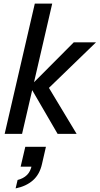

<svg xmlns="http://www.w3.org/2000/svg" viewBox="-20 -746 555 1070"><path d="M6 0 174 -726H271L103 0ZM301 0 147 -265 391 -510H515L239 -243L233 -289L407 0ZM67 304 78 257Q110 249 130 229.5Q150 210 157 176L192 183H95L121 72H236L214 168Q201 226 163.5 259Q126 292 67 304Z"/></svg>

Font: Instrument Sans SemiCondensed Medium
Style: Italic
Weight: 500
Width: 4
Italic angle: -13°
Designer: Rodrigo Fuenzalida
Foundry: fragTYPE
Version: Version 1.000;gftools[0.9.28]